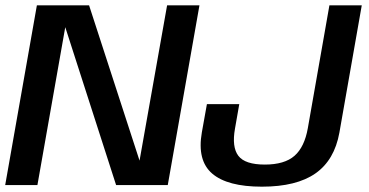

<svg xmlns="http://www.w3.org/2000/svg" viewBox="-30 -695 1384 721"><path d="M-10.5 0H110.5L219.5 -618H207L406 0H600L719 -675H597.5L488 -58H505L304.5 -675H108.5ZM953.5 6Q1083.5 6 1154.8 -44Q1226 -94 1244.5 -197L1328.5 -675H1207L1126 -214Q1113.5 -143 1076 -110Q1038.5 -77 964.5 -77Q890 -77 865 -110Q840 -143 852.5 -212.5L868.5 -304H747L728 -198Q709.5 -92.5 766.8 -43.2Q824 6 953.5 6Z"/></svg>

Font: Anybody UltraCondensed Thin Medium
Style: Italic
Weight: 500
Italic angle: -10°
Version: Version 1.111